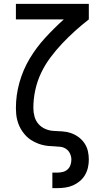

<svg xmlns="http://www.w3.org/2000/svg" viewBox="-20 -755 540 990"><path d="M250 215V135H276Q290 135 304 131.5Q318 128 328.5 118.5Q339 109 343.5 95.5Q348 82 348 68Q348 52 341 37Q334 22 321 13Q308 4 292 2Q276 0 260 -0.5Q244 -1 228.5 -2.5Q213 -4 197.5 -8Q182 -12 167.5 -18.5Q153 -25 139.5 -33.5Q126 -42 115 -53.5Q104 -65 95 -78Q86 -91 79.5 -105.5Q73 -120 69 -135.5Q65 -151 63.5 -167Q62 -183 62 -198Q62 -265 80.5 -330.5Q99 -396 133.5 -453.5Q168 -511 213.5 -560.5Q259 -610 309 -655H62V-735H438V-655Q401 -626 366.5 -595Q332 -564 300 -530Q268 -496 240 -458.5Q212 -421 192 -379Q172 -337 162 -291Q152 -245 152 -198Q152 -176 158 -154Q164 -132 178.5 -115.5Q193 -99 214 -90Q235 -81 257 -80Q279 -79 301.5 -77.5Q324 -76 345 -69Q366 -62 384.5 -48.5Q403 -35 415.5 -16.5Q428 2 433 23.5Q438 45 438 68Q438 88 433.5 108.5Q429 129 418.5 147Q408 165 392 178.5Q376 192 357 200.5Q338 209 317 212Q296 215 276 215Z"/></svg>

Font: Iosevka SS04 Medium
Style: Regular
Weight: 500
Monospace: yes
Designer: Belleve Invis
Foundry: Belleve Invis
Version: Version 19.0.0; ttfautohint (v1.8.4)